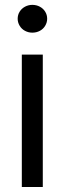

<svg xmlns="http://www.w3.org/2000/svg" viewBox="-20 -749 258 769"><path d="M67.4 -530.3H151.4V0H67.4ZM50.8 -673.8Q50.8 -689.5 58.6 -702.1Q66.4 -714.8 80.1 -722.2Q93.8 -729.5 109.4 -729.5Q126 -729.5 139.6 -722.2Q153.3 -714.8 161.1 -702.1Q168.9 -689.5 168.9 -673.8Q168.9 -659.2 161.1 -646Q153.3 -632.8 139.6 -625.5Q126 -618.2 109.4 -618.2Q93.8 -618.2 80.1 -625.5Q66.4 -632.8 58.6 -646Q50.8 -659.2 50.8 -673.8Z"/></svg>

Font: Pretendard Std Variable
Style: Regular
Weight: 400
Designer: Base glyphs from Inter by Rasmus Andersson; Hangeul glyphs from Noto Sans CJK(Source Han Sans) by Jang Soo-young and Kan
Foundry: Kil Hyung-jin
Version: Version 1.309;Glyphs 3.2 (3225)